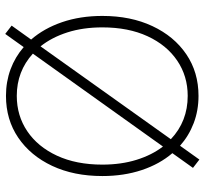

<svg xmlns="http://www.w3.org/2000/svg" viewBox="-44 -737 794 746"><g transform="rotate(-90 353.0 -364.0)"><path d="M106 13.7 73.7 -11.2 130.9 -91.3Q88.4 -140.6 65.2 -210.2Q42 -279.8 42 -363.3Q42 -474.1 81.5 -558.3Q121.1 -642.6 191.2 -690.2Q261.2 -737.8 353.5 -737.8Q408.7 -737.8 456.8 -720Q504.9 -702.1 543 -668.9L594.2 -740.7L626.5 -715.8L572.3 -640.1Q615.7 -590.3 639.9 -519.8Q664.1 -449.2 664.1 -363.3Q664.1 -252.9 624.5 -168.7Q585 -84.5 515.1 -37.1Q445.3 10.3 353.5 10.3Q296.4 10.3 247.3 -8.5Q198.2 -27.3 159.7 -61.5ZM353.5 -31.7Q430.2 -31.7 490.5 -72.5Q550.8 -113.3 585.2 -187.7Q619.6 -262.2 619.6 -363.3Q619.6 -438.5 600.1 -499.3Q580.6 -560.1 545.9 -603.5L185.1 -97.2Q254.4 -31.7 353.5 -31.7ZM156.7 -127.9 517.6 -633.3Q448.7 -695.8 353.5 -695.8Q276.4 -695.8 216.1 -655Q155.8 -614.3 121.1 -539.6Q86.4 -464.8 86.4 -363.3Q86.4 -290.5 105 -230.7Q123.5 -170.9 156.7 -127.9Z"/></g></svg>

Font: Inter Display Extra Light
Style: Regular
Weight: 200
Designer: Rasmus Andersson
Foundry: rsms
Version: Version 4.000;git-4fc901f